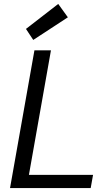

<svg xmlns="http://www.w3.org/2000/svg" viewBox="-20 -956 571 976"><path d="M31 0 155 -700H239L127 -67H453L441 0ZM149 -753 112 -809 276 -936 325 -868Z"/></svg>

Font: DM Sans 10pt
Style: Italic
Weight: 400
Italic angle: -10°
Version: Version 4.004;gftools[0.9.30]